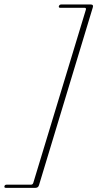

<svg xmlns="http://www.w3.org/2000/svg" viewBox="-88 -744 445 876"><path d="M64 90 304 -700.5Q306 -708.5 297 -708.5H186.5Q179 -708.5 180.5 -715.5Q183 -723.5 191 -723.5H326.5Q339.5 -723.5 335.5 -710.5L90 100.5Q86.5 113 74 113H-61.5Q-70 113 -67.5 105Q-66 98.5 -57 98.5H53.5Q61.5 98.5 64 90Z"/></svg>

Font: Fraunces 144pt Soft Thin
Style: Italic
Weight: 100
Italic angle: -16°
Version: Version 1.000;[0bf87f6ff]